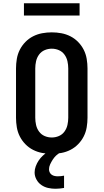

<svg xmlns="http://www.w3.org/2000/svg" viewBox="-20 -943 640 1187"><path d="M300 8Q270 8 240.5 2.5Q211 -3 184.5 -16.5Q158 -30 137 -51.5Q116 -73 102.5 -99.5Q89 -126 84 -156Q79 -186 79 -215V-520Q79 -549 84 -579Q89 -609 102.5 -635.5Q116 -662 137 -683.5Q158 -705 184.5 -718.5Q211 -732 240.5 -737.5Q270 -743 300 -743Q330 -743 359.5 -737.5Q389 -732 415.5 -718.5Q442 -705 463 -683.5Q484 -662 497.5 -635.5Q511 -609 516 -579Q521 -549 521 -520V-215Q521 -186 516 -156Q511 -126 497.5 -99.5Q484 -73 463 -51.5Q442 -30 415.5 -16.5Q389 -3 359.5 2.5Q330 8 300 8ZM300 -93Q323 -93 344 -102Q365 -111 378.5 -129.5Q392 -148 397 -170.5Q402 -193 402 -215V-520Q402 -542 397 -564.5Q392 -587 378.5 -605.5Q365 -624 344 -633Q323 -642 300 -642Q277 -642 256 -633Q235 -624 221.5 -605.5Q208 -587 203 -564.5Q198 -542 198 -520V-215Q198 -193 203 -170.5Q208 -148 221.5 -129.5Q235 -111 256 -102Q277 -93 300 -93ZM323 224Q300 224 277.5 219Q255 214 236 201Q217 188 205.5 167Q194 146 194 123Q194 104 201 85Q208 66 219 49.5Q230 33 244.5 19.5Q259 6 276 -5L281 -8H353V0Q338 8 326.5 19Q315 30 306 44Q297 58 290 73Q283 88 283 104Q283 114 287.5 123Q292 132 300 137.5Q308 143 318 145Q328 147 337 147Q347 147 356.5 146Q366 145 376 143V219Q363 221 350 222.5Q337 224 323 224ZM128 -847V-923H472V-847Z"/></svg>

Font: Iosevka Plex Etoile
Style: Bold
Weight: 700
Designer: Belleve Invis
Foundry: Belleve Invis
Version: Version 25.1.1; ttfautohint (v1.8.4)